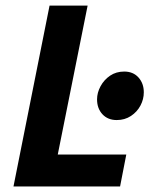

<svg xmlns="http://www.w3.org/2000/svg" viewBox="-20 -672 540 692"><path d="M28.6 0 158.6 -651.8H295.8L188.2 -115.1H435.2L412.8 0ZM400.6 -239.3Q368.7 -239.3 349.2 -260.2Q329.8 -281.2 329.8 -313.8Q329.8 -337.9 342.4 -361.2Q355 -384.5 376.8 -399.3Q398.7 -414.1 427.8 -414.1Q459.9 -414.1 479.1 -392.8Q498.3 -371.4 498.3 -339.3Q498.3 -314.3 486.2 -291.5Q474.1 -268.7 451.9 -254Q429.7 -239.3 400.6 -239.3Z"/></svg>

Font: Source Sans 3
Style: Italic
Weight: 200
Italic angle: -11°
Designer: Paul D. Hunt
Foundry: Adobe
Version: Version 3.046;hotconv 1.0.118;makeotfexe 2.5.65603